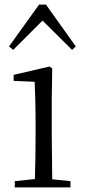

<svg xmlns="http://www.w3.org/2000/svg" viewBox="-20 -811 368 831"><path d="M292 -595 308 -610 179 -791H149L19 -610L37 -595L164 -722ZM130 0H285V-27L206 -35L204 -227V-378L206 -515L194 -523L39 -487V-461L130 -457C132 -407 134 -352 134 -285V-227C134 -173 133 -91 131 -36L44 -27V0Z"/></svg>

Font: Source Han Serif CN Light
Style: Regular
Weight: 300
Designer: Ryoko NISHIZUKA 西塚涼子 (kana & ideographs); Frank Grießhammer (Latin, Greek & Cyrillic); Wenlong ZHANG 张文龙 (bopomofo); San
Foundry: Adobe
Version: Version 2.003;hotconv 1.1.1;makeotfexe 2.6.0